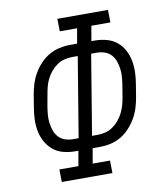

<svg xmlns="http://www.w3.org/2000/svg" viewBox="-82 -805 765 874"><g transform="rotate(-10 300.0 -367.5)"><path d="M367 0H133L132 -58H220L232 -127H217Q189 -127 162.5 -134Q136 -141 116 -157.5Q96 -174 83 -197.5Q70 -221 65 -247.5Q60 -274 61 -302Q62 -330 67 -358L76 -413Q80 -437 87.5 -461.5Q95 -486 108 -508.5Q121 -531 139.5 -551Q158 -571 181 -584Q204 -597 228.5 -602.5Q253 -608 278 -608H311L323 -677H243L242 -735H476L477 -677H389L377 -608H392Q420 -608 446.5 -601Q473 -594 493.5 -577.5Q514 -561 526.5 -537.5Q539 -514 544 -487.5Q549 -461 548 -433Q547 -405 542 -377L533 -322Q529 -298 521.5 -273.5Q514 -249 501 -226.5Q488 -204 469.5 -184Q451 -164 428.5 -151Q406 -138 381 -132.5Q356 -127 331 -127H298L286 -58H366ZM305 -183H331Q349 -183 367 -187.5Q385 -192 401 -203Q417 -214 429.5 -229Q442 -244 450.5 -261Q459 -278 464 -295.5Q469 -313 472 -331L481 -386Q484 -405 485.5 -424Q487 -443 484.5 -461.5Q482 -480 476 -497Q470 -514 458 -527Q446 -540 428.5 -546Q411 -552 392 -552H366ZM243 -183 304 -552H278Q260 -552 242 -547.5Q224 -543 208 -532Q192 -521 179.5 -506Q167 -491 158.5 -474Q150 -457 145.5 -439.5Q141 -422 138 -404L128 -349Q125 -330 123.5 -311Q122 -292 124.5 -273.5Q127 -255 133 -238Q139 -221 151 -208Q163 -195 180.5 -189Q198 -183 217 -183Z"/></g></svg>

Font: Iosevka HT Light Extended
Style: Italic
Weight: 300
Width: 7
Italic angle: -9°
Monospace: yes
Designer: Belleve Invis
Foundry: Belleve Invis
Version: Version 32.3.0; ttfautohint (v1.8.4)